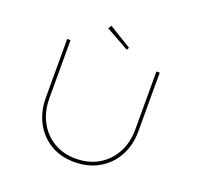

<svg xmlns="http://www.w3.org/2000/svg" viewBox="-147 -1032 1234 1197"><g transform="rotate(20 469.5 -433.0)"><path d="M465 6Q374 6 306 -35Q238 -76 200 -148Q162 -220 162 -312V-700H184V-317Q184 -228 220 -160.5Q256 -93 319.5 -55Q383 -17 465 -17Q551 -17 616 -55Q681 -93 717.5 -160.5Q754 -228 754 -317V-700H776V-311Q776 -219 737 -147.5Q698 -76 628 -35Q558 6 465 6ZM534 -764 380 -850 393 -872 543 -780Z"/></g></svg>

Font: Lexend Mega Thin
Style: Regular
Weight: 250
Version: Version 1.007